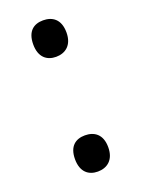

<svg xmlns="http://www.w3.org/2000/svg" viewBox="-114 -604 496 673"><g transform="rotate(-20 134.0 -268.0)"><path d="M72 -482C72 -434 99 -414 133 -414C167 -414 196 -434 196 -482C196 -532 167 -550 133 -550C99 -550 72 -532 72 -482ZM72 -54C72 -6 99 14 133 14C167 14 196 -6 196 -54C196 -103 167 -121 133 -121C99 -121 72 -103 72 -54Z"/></g></svg>

Font: Noto Sans Runic
Style: Regular
Weight: 400
Designer: Monotype Design Team
Foundry: Monotype Imaging Inc.
Version: Version 2.002